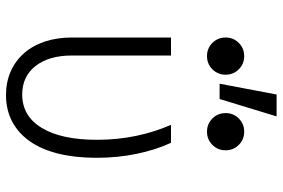

<svg xmlns="http://www.w3.org/2000/svg" viewBox="-171 -761 942 640"><g transform="rotate(90 300.0 -441.0)"><path d="M456 -540H396Q420 -486 433 -423.5Q446 -361 446 -293Q446 -175 406.5 -109.5Q367 -44 295 -44Q235 -44 200 -88.5Q165 -133 165 -210V-540H105V-210Q105 -160 118.5 -119.5Q132 -79 157.5 -50Q183 -21 218.5 -5.5Q254 10 297 10Q346 10 385 -10.5Q424 -31 451 -69.5Q478 -108 492 -164Q506 -220 506 -292Q506 -361 493 -424.5Q480 -488 456 -540ZM105 -722Q105 -696 123 -678Q141 -660 167 -660Q193 -660 211 -678Q229 -696 229 -722Q229 -748 211 -766Q193 -784 167 -784Q141 -784 123 -766Q105 -748 105 -722ZM357 -722Q357 -696 375 -678Q393 -660 419 -660Q445 -660 463 -678Q481 -696 481 -722Q481 -748 463 -766Q445 -784 419 -784Q393 -784 375 -766Q357 -748 357 -722ZM368 -892H295L259 -702H310Z"/></g></svg>

Font: CommitMonoV143 ExtLt
Style: Regular
Weight: 200
Monospace: yes
Designer: Eigil Nikolajsen
Foundry: Eigil Nikolajsen
Version: Version 1.143